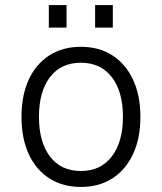

<svg xmlns="http://www.w3.org/2000/svg" viewBox="-20 -727 640 759"><path d="M300 12Q228 12 175 -22Q122 -56 93.5 -118Q65 -180 65 -265Q65 -350 93.5 -412Q122 -474 175 -508Q228 -542 300 -542Q372 -542 424.5 -508Q477 -474 506 -412Q535 -350 535 -265Q535 -180 506 -118Q477 -56 424.5 -22Q372 12 300 12ZM300 -51Q378 -51 422 -108.5Q466 -166 466 -265Q466 -365 422 -422Q378 -479 300 -479Q221 -479 177.5 -422Q134 -365 134 -265Q134 -166 177.5 -108.5Q221 -51 300 -51ZM173 -618V-707H243V-618ZM356 -618V-707H426V-618Z"/></svg>

Font: Geist Mono Light
Style: Regular
Weight: 300
Monospace: yes
Designer: Basement.studio, Andrés Briganti, Mateo Zaragoza
Foundry: Basement.studio, Vercel, Andrés Briganti, Guido Ferreyra, Mateo Zaragoza
Version: Version 1.500; ttfautohint (v1.8.4.7-5d5b)